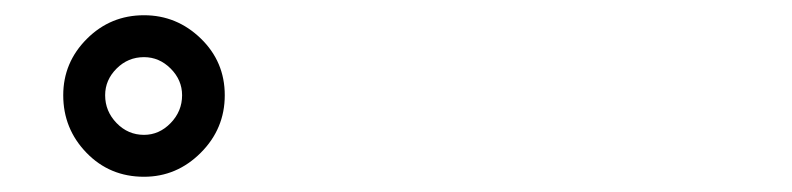

<svg xmlns="http://www.w3.org/2000/svg" viewBox="-20 -831 1040 252"><path d="M169 -654Q189 -654 204 -669.5Q219 -685 219 -706Q219 -726 204 -741Q189 -756 169 -756Q148 -756 133 -741Q118 -726 118 -706Q118 -685 133 -669.5Q148 -654 169 -654ZM169 -599Q124 -599 93.5 -630.5Q63 -662 63 -706Q63 -749 94 -780Q125 -811 169 -811Q212 -811 243.5 -780.5Q275 -750 275 -706Q275 -662 243.5 -630.5Q212 -599 169 -599Z"/></svg>

Font: LXGW WenKai Medium
Style: Regular
Weight: 500
Designer: LXGW / Fontworks Inc.
Foundry: LXGW / Fontworks Inc.
Version: Version 1.501; October 10, 2024